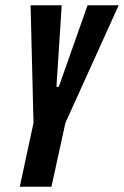

<svg xmlns="http://www.w3.org/2000/svg" viewBox="-20 -708 470 728"><path d="M55 0 107 -242 96 -688H214L194 -379H203L312 -688H430L228 -242L175 0Z"/></svg>

Font: Saira Ultra Condensed ExtraBold
Style: Italic
Weight: 800
Width: 1
Italic angle: -12°
Designer: Hector Gatti with collaboration of the Omnibus-Type team
Foundry: Omnibus-Type
Version: Version 1.001; ttfautohint (v1.8)